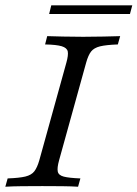

<svg xmlns="http://www.w3.org/2000/svg" viewBox="-25 -708 521 728"><path d="M-4.8 0 4 -31.5Q48.4 -33.1 71.4 -38.7Q94.4 -44.4 105.2 -58.5Q116.1 -72.6 124.2 -100.8L226.6 -470.2Q234.7 -499.2 231.9 -512.9Q229 -526.6 208.9 -532.7Q188.7 -538.7 146 -539.5L154 -571Q179 -570.2 214.1 -569.4Q249.2 -568.5 290.3 -568.5Q330.6 -568.5 367.3 -569.4Q404 -570.2 430.6 -571L421.8 -539.5Q377.4 -537.9 354.4 -532.3Q331.5 -526.6 320.6 -512.9Q309.7 -499.2 301.6 -470.2L199.2 -100.8Q191.1 -71.8 194 -57.7Q196.8 -43.5 216.9 -38.3Q237.1 -33.1 279.8 -31.5L271 0Q246.8 -1.6 210.9 -2Q175 -2.4 135.5 -2.4Q93.5 -2.4 57.3 -2Q21 -1.6 -4.8 0ZM161.3 -654.8 169.4 -687.9H476.6L467.7 -654.8Z"/></svg>

Font: Playfair 12pt Light
Style: Italic
Weight: 300
Italic angle: -15.6°
Designer: Claus Eggers Sørensen
Foundry: Claus Eggers Sørensen
Version: Version 2.000;gftools[0.9.28]